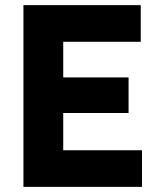

<svg xmlns="http://www.w3.org/2000/svg" viewBox="-20 -727 634 747"><path d="M71.2 -707H527.6V-564.4H226V-425.8H480.2V-287.4H226V-142.4H532.4V0H71.2Z"/></svg>

Font: 寒蝉端黑体 Light
Style: Regular
Weight: 300
Designer: ChillDuanSans {Warren2060}; 
Source Han Sans {Ryoko NISHIZUKA 西塚涼子 (kana, bopomofo & ideographs); Paul D. Hunt (Latin, G
Foundry: ChillType&Adobe
Version: Version 1.300;Glyphs 3.3 (3306)